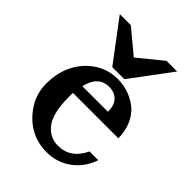

<svg xmlns="http://www.w3.org/2000/svg" viewBox="-181 -690 776 776"><g transform="rotate(45 207.0 -302.0)"><path d="M308 -604H369L240 -431H171L41 -604H104L205 -520ZM132 -245V-220Q132 -119 171 -80Q200 -51 240 -51Q312 -51 347 -125H397Q378 -68 332 -34Q286 0 227 0Q142 0 85 -60Q29 -119 29 -195Q29 -288 83 -350Q110 -380 144.5 -396.5Q179 -413 220 -413Q256 -413 286.5 -401.5Q317 -390 341 -370Q390 -325 392 -245ZM286 -291V-295Q286 -328 268 -347Q250 -366 219 -366Q157 -366 140 -291Z"/></g></svg>

Font: New Athena Unicode
Style: Bold
Weight: 700
Designer: J. Rusten 1997; rev. by R. Hancock 2001, 2002, rev. by D. Mastronarde 2002-2021
Foundry: Society for Classical Studies (formerly American Philological Association)
Version: Version 5.008